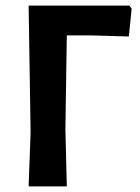

<svg xmlns="http://www.w3.org/2000/svg" viewBox="-20 -664 499 684"><path d="M441 -644 449 -633 439 -534 300 -538H218L213 -204L218 0H82L89 -192L82 -644Z"/></svg>

Font: Alegreya Sans SC
Style: Bold
Weight: 700
Designer: Juan Pablo del Peral
Foundry: Huerta Tipografica
Version: Version 2.007